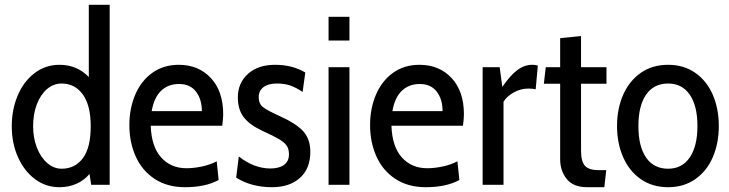

<svg xmlns="http://www.w3.org/2000/svg" viewBox="-20 -770 3039 800"><path d="M437 -750V0H360L353 -45Q330 -18 298 -4Q266 10 228 10Q171 10 126 -23.5Q81 -57 55 -115Q29 -173 29 -244Q29 -313 53.5 -371.5Q78 -430 123.5 -465Q169 -500 228 -500Q301 -500 350 -449V-750ZM358 -244Q358 -331 325 -376.5Q292 -422 237 -422Q203 -422 176 -399Q149 -376 133.5 -335.5Q118 -295 118 -244Q118 -196 133.5 -155.5Q149 -115 176.5 -91Q204 -67 237 -67Q292 -67 325 -110.5Q358 -154 358 -244Z M519 -249Q519 -318 543.5 -375.5Q568 -433 614.5 -466.5Q661 -500 725 -500Q807 -500 858.5 -445Q910 -390 910 -293Q910 -276 906 -246H608Q611 -159 651.5 -114Q692 -69 757 -69Q788 -69 822.5 -76.5Q857 -84 883 -98L891 -20Q836 10 751 10Q677 10 624.5 -24.5Q572 -59 545.5 -118Q519 -177 519 -249ZM821 -307Q821 -357 796.5 -388.5Q772 -420 726 -420Q681 -420 651.5 -392Q622 -364 612 -307Z M964 -30 975 -118Q1039 -68 1107 -68Q1143 -68 1163.5 -83Q1184 -98 1184 -127Q1184 -149 1174.5 -163Q1165 -177 1143 -190Q1121 -203 1075 -224Q1021 -249 996 -281Q971 -313 971 -364Q971 -424 1013 -462Q1055 -500 1126 -500Q1198 -500 1252 -468L1241 -387Q1214 -405 1190 -413.5Q1166 -422 1133 -422Q1098 -422 1078 -407Q1058 -392 1058 -365Q1058 -338 1075.5 -324Q1093 -310 1144 -287Q1215 -255 1244 -222.5Q1273 -190 1273 -137Q1273 -68 1230 -29Q1187 10 1113 10Q1027 10 964 -30Z M1349 -700H1436V-601H1349ZM1349 -490H1436V0H1349Z M1522 -249Q1522 -318 1546.5 -375.5Q1571 -433 1617.5 -466.5Q1664 -500 1728 -500Q1810 -500 1861.5 -445Q1913 -390 1913 -293Q1913 -276 1909 -246H1611Q1614 -159 1654.5 -114Q1695 -69 1760 -69Q1791 -69 1825.5 -76.5Q1860 -84 1886 -98L1894 -20Q1839 10 1754 10Q1680 10 1627.5 -24.5Q1575 -59 1548.5 -118Q1522 -177 1522 -249ZM1824 -307Q1824 -357 1799.5 -388.5Q1775 -420 1729 -420Q1684 -420 1654.5 -392Q1625 -364 1615 -307Z M1991 -490H2062L2073 -408Q2106 -456 2135.5 -478Q2165 -500 2198 -500Q2211 -500 2221 -497L2212 -398Q2199 -401 2182 -401Q2149 -401 2120 -384.5Q2091 -368 2078 -346V0H1991Z M2314 -107V-421H2246L2254 -490H2314V-611L2401 -620V-490H2507V-421H2401V-142Q2401 -97 2417.5 -79Q2434 -61 2475 -61H2506L2498 10H2426Q2369 10 2341.5 -24Q2314 -58 2314 -107Z M2551 -245Q2551 -317 2576.5 -375Q2602 -433 2650 -466.5Q2698 -500 2764 -500Q2829 -500 2877 -466.5Q2925 -433 2950 -375Q2975 -317 2975 -245Q2975 -173 2950 -115Q2925 -57 2877 -23.5Q2829 10 2764 10Q2698 10 2650 -23.5Q2602 -57 2576.5 -115Q2551 -173 2551 -245ZM2886 -245Q2886 -329 2854 -375.5Q2822 -422 2764 -422Q2704 -422 2672 -375.5Q2640 -329 2640 -245Q2640 -160 2672 -113.5Q2704 -67 2764 -67Q2822 -67 2854 -114Q2886 -161 2886 -245Z"/></svg>

Font: Cabin Condensed
Style: Regular
Weight: 400
Width: 3
Designer: Pablo Impallari
Foundry: Pablo Impallari. http://www.impallari.com Igino Marini. http://www.ikern.com
Version: Version 2.200